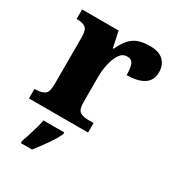

<svg xmlns="http://www.w3.org/2000/svg" viewBox="-183 -660 910 993"><g transform="rotate(30 272.0 -163.5)"><path d="M14 0V-57H19Q53 -57 72.5 -69.5Q92 -82 92 -129V-411Q92 -455 75 -467Q58 -479 25 -479H22V-536H240L260 -442H265Q290 -498 324.5 -523Q359 -548 419 -548Q477 -548 503 -521.5Q529 -495 529 -454Q529 -403 491.5 -380Q454 -357 391 -357Q391 -398 382.5 -420Q374 -442 346 -442Q319 -442 302 -416.5Q285 -391 276.5 -352.5Q268 -314 268 -276V-124Q268 -80 286 -68.5Q304 -57 333 -57H367V0ZM93 208Q100 189 108.5 162.5Q117 136 124.5 109Q132 82 136 61H260V71Q251 92 234 118.5Q217 145 197 172Q177 199 160 221H93Z"/></g></svg>

Font: Noto Serif ExtraBold
Style: Regular
Weight: 800
Designer: Monotype Design Team
Foundry: Monotype Imaging Inc.
Version: Version 2.014